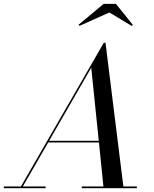

<svg xmlns="http://www.w3.org/2000/svg" viewBox="-65 -990 810 1010"><path d="M510.5 -924.5 628 -853.5 633.5 -859.5 545 -969.5H480L348 -859.5L353.5 -854ZM-45 -9V0H175V-9H55L188.5 -240.5H455.5L479 -9H365V0H655V-9H584L490 -765H481L45 -9ZM415 -634 454.5 -249.5H193.5Z"/></svg>

Font: Bodoni* 24pt
Style: Italic
Weight: 400
Italic angle: -13°
Version: Version 2.3